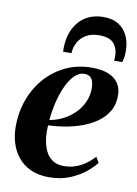

<svg xmlns="http://www.w3.org/2000/svg" viewBox="-88 -827 638 897"><g transform="rotate(10 231.5 -379.0)"><path d="M425 -95.5Q410 -75 379.8 -50Q349.5 -25 306 -7Q262.5 11 207 11Q157 11 120.5 -5.8Q84 -22.5 60.2 -51.8Q36.5 -81 25.2 -118Q14 -155 14 -195Q14 -265 36.5 -325.5Q59 -386 100 -431.5Q141 -477 196.2 -502.5Q251.5 -528 317 -528Q367 -528 398.5 -514.2Q430 -500.5 444.8 -476.5Q459.5 -452.5 459.5 -421.5Q460 -378 440.8 -345.8Q421.5 -313.5 389.5 -291.2Q357.5 -269 318.5 -255.2Q279.5 -241.5 238.5 -234.8Q197.5 -228 162 -227Q159.5 -192 164 -160.5Q168.5 -129 180.5 -104.8Q192.5 -80.5 213.8 -66.5Q235 -52.5 266.5 -52.5Q297.5 -52.5 323.8 -62Q350 -71.5 371.5 -87.5Q393 -103.5 409.5 -121.5ZM289 -493.5Q262 -493.5 240.5 -471.5Q219 -449.5 203 -414Q187 -378.5 177 -336.2Q167 -294 163.5 -253Q187.5 -256.5 211.8 -266.5Q236 -276.5 258 -292.8Q280 -309 296.8 -330.2Q313.5 -351.5 323.2 -377.2Q333 -403 333 -432.5Q332.5 -465.5 321 -479.5Q309.5 -493.5 289 -493.5ZM171.5 -578Q171.5 -582.5 171.2 -586.5Q171 -590.5 171 -598Q171.5 -633.5 181.8 -664.5Q192 -695.5 212 -719.5Q232 -743.5 261.8 -757Q291.5 -770.5 330 -770.5Q375.5 -770.5 404 -751.2Q432.5 -732 446 -700.5Q459.5 -669 459.5 -632Q459.5 -611.5 457 -599.2Q454.5 -587 452 -578H413Q413.5 -581.5 414.2 -586.5Q415 -591.5 414.5 -600.5Q414.5 -635.5 394.5 -659.2Q374.5 -683 324 -683Q287.5 -683 262.8 -668.2Q238 -653.5 225 -629.5Q212 -605.5 211 -578Z"/></g></svg>

Font: Merriweather 120pt
Style: Bold Italic
Weight: 700
Italic angle: -7.8°
Version: Version 2.101